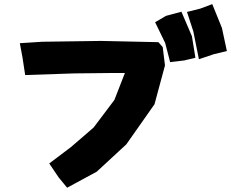

<svg xmlns="http://www.w3.org/2000/svg" viewBox="-20 -879 1098 912"><path d="M74.2 -673.8 86.9 -605.5 99.6 -522.5 331.1 -530.3 506.8 -532.2H573.2L523.4 -404.3L424.8 -273.4L317.4 -180.7L213.9 -102.5L258.8 -36.1L298.8 12.7L439.5 -63.5L580.1 -193.4L713.9 -383.8L763.7 -568.4L752.9 -655.3L732.4 -678.7L460 -684.6L180.7 -680.7ZM868.2 -822.3 898.4 -729.5 924.8 -597.7 994.1 -621.1 1057.6 -636.7 1034.2 -746.1 988.3 -859.4 930.7 -837.9ZM716.8 -773.4 764.6 -674.8 788.1 -584 854.5 -591.8 908.2 -604.5 891.6 -707 841.8 -823.2 768.6 -803.7Z"/></svg>

Font: MaokenAssortedSans-TC
Style: Regular
Weight: 500
Version: Version 0.83